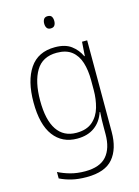

<svg xmlns="http://www.w3.org/2000/svg" viewBox="-140 -802 812 1120"><g transform="rotate(-15 265.5 -242.0)"><path d="M256 -539Q318 -539 354 -512Q390 -485 409 -444H412L418 -529H449V24Q449 126 400.5 183.5Q352 241 241 241Q190 241 151 231.5Q112 222 80 206V167Q113 184 153 195Q193 206 241 206Q330 206 370.5 159.5Q411 113 411 27V-12Q411 -36 411.5 -58Q412 -80 414 -106H411Q393 -51 351 -20.5Q309 10 246 10Q155 10 104 -58Q53 -126 53 -260Q53 -390 103.5 -464.5Q154 -539 256 -539ZM258 -505Q172 -505 132.5 -439.5Q93 -374 93 -260Q93 -143 133 -83.5Q173 -24 250 -24Q312 -24 347.5 -55Q383 -86 397 -135Q411 -184 411 -239V-299Q411 -359 396.5 -405.5Q382 -452 348.5 -478.5Q315 -505 258 -505ZM262 -725Q280 -725 286.5 -714.5Q293 -704 293 -688Q293 -672 286 -661.5Q279 -651 262 -651Q246 -651 239 -661.5Q232 -672 232 -688Q232 -704 239 -714.5Q246 -725 262 -725Z"/></g></svg>

Font: Noto Sans Armenian SemiCondensed ExtraLight
Style: Regular
Weight: 200
Width: 4
Designer: Monotype Design Team
Foundry: Monotype Imaging Inc.
Version: Version 2.008; ttfautohint (v1.8.4.7-5d5b)